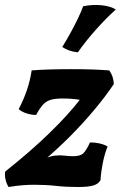

<svg xmlns="http://www.w3.org/2000/svg" viewBox="-31 -740 484 769"><path d="M3.4 9Q-4.7 -3.7 -8.7 -20.7Q-12.8 -37.8 -10.2 -52.9Q90 -132.3 166.6 -206.6Q243.2 -280.8 293.3 -346L294.8 -339Q274.2 -343 256.2 -344.2Q238.1 -345.5 219.4 -345.5Q190.3 -345.5 172.2 -340.2Q154.1 -335 141.2 -320.9Q128.2 -306.9 113.8 -279.7Q94.4 -279.7 75 -286Q55.6 -292.3 43.9 -303Q63.6 -340.4 76.6 -378.7Q89.7 -417 95.8 -458Q126.3 -460.5 167.9 -461.8Q209.5 -463 254.4 -463Q298.8 -463 337.4 -461.8Q376.1 -460.5 406.6 -458Q423.8 -434.2 424.8 -403.2Q391.3 -353.6 346.7 -300.1Q302 -246.6 248.9 -193.2Q195.8 -139.9 135.8 -89.6L142.3 -102.9Q170.3 -114.9 190.4 -116.9Q210.5 -118.9 227.3 -116.7Q244.1 -114.4 262.3 -114.4Q291.1 -114.4 303.3 -126.7Q315.5 -139 329.4 -169.5Q348.2 -169.9 367.3 -165.6Q386.3 -161.3 400 -153.3Q388.5 -125.7 381 -88.6Q373.5 -51.6 371.6 -18.9Q364.6 -4.7 345.3 2.1Q326 9 280.8 9Q233 9 193.2 4.5Q153.4 0 105.3 0Q83.1 0 58.3 2Q33.4 4 3.4 9ZM302 -715Q339.9 -722.5 375.6 -719Q411.2 -715.4 432.8 -701.9Q390.1 -663.2 350.6 -618.4Q311.1 -573.7 280.9 -530.5Q245.3 -533.6 218.3 -551.8Q236.6 -581.1 252.9 -611.1Q269.1 -641 282.1 -668.1Q295.1 -695.1 302 -715Z"/></svg>

Font: Vollkorn
Style: Italic
Weight: 400
Italic angle: -11°
Designer: Friedrich Althausen
Foundry: Friedrich Althausen
Version: Version 5.001